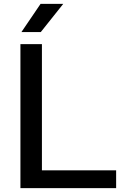

<svg xmlns="http://www.w3.org/2000/svg" viewBox="-20 -967 624 987"><path d="M85 0V-740H195.5V-91.5H577V0ZM90 -802 188.5 -947H305L189.5 -802Z"/></svg>

Font: Encode Sans SmExp Md
Style: Regular
Weight: 500
Width: 6
Designer: Multiple Designers
Foundry: Impallari Type
Version: Version 3.002; ttfautohint (v1.8.3) -l 8 -r 50 -G 200 -x 14 